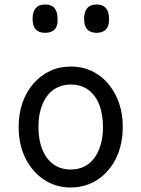

<svg xmlns="http://www.w3.org/2000/svg" viewBox="-20 -815 629 854"><path d="M295 19Q228 19 175.5 -16Q123 -51 93 -111.5Q63 -172 63 -250Q63 -309 80 -358Q97 -407 128.5 -443Q160 -479 202 -499Q244 -519 295 -519Q362 -519 414 -484.5Q466 -450 496 -389Q526 -328 526 -250Q526 -203 515 -162Q504 -121 483.5 -88Q463 -55 434.5 -31Q406 -7 370.5 6Q335 19 295 19ZM295 -61Q328 -61 354.5 -74Q381 -87 399.5 -112Q418 -137 428 -172Q438 -207 438 -250Q438 -308 421 -350.5Q404 -393 372 -416Q340 -439 295 -439Q262 -439 235 -426Q208 -413 189.5 -388Q171 -363 161 -328.5Q151 -294 151 -250Q151 -192 168.5 -149.5Q186 -107 218 -84Q250 -61 295 -61ZM181 -669Q153 -669 139 -684.5Q125 -700 125 -731Q125 -763 139 -779Q153 -795 181 -795Q209 -795 222.5 -779Q236 -763 236 -731Q238 -700 223.5 -684.5Q209 -669 181 -669ZM410 -669Q382 -669 368 -684.5Q354 -700 354 -731Q354 -763 368 -779Q382 -795 410 -795Q437 -795 451 -779Q465 -763 465 -731Q466 -700 451.5 -684.5Q437 -669 410 -669Z"/></svg>

Font: Playwrite DE Grund
Style: Regular
Weight: 400
Designer: Veronika Burian, José Scaglione
Foundry: TypeTogether
Version: Version 1.002